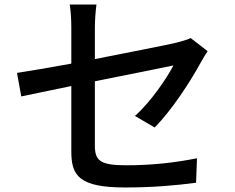

<svg xmlns="http://www.w3.org/2000/svg" viewBox="-20 -800 1040 848"><path d="M576 -288 663 -237C740 -314 824 -445 869 -528C877 -543 889 -562 897 -574L822 -632C807 -624 786 -619 761 -612C717 -601 559 -571 399 -539V-678C399 -709 402 -749 406 -780H288C293 -749 295 -710 295 -678V-519C191 -500 102 -485 55 -478L74 -374C115 -383 199 -400 295 -420V-131C295 -24 329 28 533 28C654 28 758 19 846 7L850 -101C750 -81 649 -70 536 -70C420 -70 399 -92 399 -158V-441C562 -473 722 -506 746 -511C717 -455 647 -351 576 -288Z"/></svg>

Font: Spoqa Han Sans Neo Medium
Style: Regular
Weight: 500
Designer: [Spoqa Han Sans Neo] Dong-huui Kim ___ Younghwa Kang ___ Yujin Lee ___ [Noto Sans] Ryoko NISHIZUKA ____ (kana & ideograp
Foundry: Spoqa (http://www.spoqa-han-sans.com)
Version: Version 1.100;hotconv 1.0.109;makeotfexe 2.5.65596